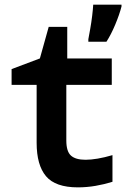

<svg xmlns="http://www.w3.org/2000/svg" viewBox="-20 -798 544 828"><path d="M361 -629Q364 -645 369 -673Q374 -701 377.5 -730Q381 -759 382 -778H504V-770Q495 -735 477 -692Q459 -649 439 -618H361ZM316 10Q219 10 178.5 -38Q138 -86 138 -182V-432H30V-500L152 -546L190 -682H270V-546H462V-432H266V-192Q266 -145 286 -127Q306 -109 349 -109Q372 -109 401.5 -114Q431 -119 465 -129V-14Q430 -3 392 3.5Q354 10 316 10Z"/></svg>

Font: Noto Sans Mono ExtraCondensed
Style: Bold
Weight: 700
Width: 2
Designer: Monotype Design Team
Foundry: Monotype Imaging Inc.
Version: Version 2.014